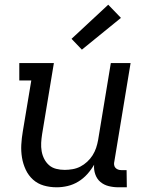

<svg xmlns="http://www.w3.org/2000/svg" viewBox="-20 -788 640 816"><path d="M221 8Q192 8 166 0.5Q140 -7 120.5 -24.5Q101 -42 89.5 -66.5Q78 -91 73.5 -118Q69 -145 70.5 -173Q72 -201 77 -230L113 -446H62V-520H209L159 -218Q156 -199 155 -181Q154 -163 157 -145.5Q160 -128 168 -112.5Q176 -97 188.5 -86Q201 -75 218.5 -70.5Q236 -66 255 -66Q271 -66 288.5 -69Q306 -72 321.5 -80Q337 -88 350.5 -100.5Q364 -113 373.5 -128Q383 -143 388.5 -159.5Q394 -176 397 -193L451 -520H535L466 -102Q464 -95 465 -87.5Q466 -80 470.5 -75Q475 -70 481.5 -67.5Q488 -65 496 -65H518L519 8H484Q462 8 442 3Q422 -2 407 -14.5Q392 -27 385 -47Q378 -67 380 -88Q368 -67 351 -48Q334 -29 312.5 -16Q291 -3 267.5 2.5Q244 8 221 8ZM328 -577 284 -623 440 -768 494 -712Z"/></svg>

Font: Iosevka HT Extended
Style: Italic
Weight: 400
Width: 7
Italic angle: -9°
Monospace: yes
Designer: Belleve Invis
Foundry: Belleve Invis
Version: Version 32.3.0; ttfautohint (v1.8.4)